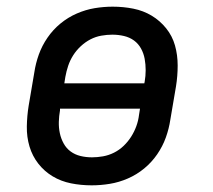

<svg xmlns="http://www.w3.org/2000/svg" viewBox="-20 -548 640 576"><path d="M255 8Q223 8 193 2Q163 -4 138 -19Q113 -34 95 -57Q77 -80 68.5 -108.5Q60 -137 60.5 -168.5Q61 -200 66 -231L83 -331Q87 -358 96.5 -384.5Q106 -411 122.5 -435Q139 -459 161.5 -477.5Q184 -496 210.5 -507.5Q237 -519 264 -523.5Q291 -528 318 -528Q350 -528 380 -522Q410 -516 435 -501Q460 -486 478.5 -463Q497 -440 505 -411.5Q513 -383 513 -351.5Q513 -320 508 -289L491 -189Q487 -162 477.5 -135.5Q468 -109 451.5 -85Q435 -61 412.5 -42.5Q390 -24 363.5 -12.5Q337 -1 309.5 3.5Q282 8 255 8ZM173 -298H413L414 -303Q417 -320 417 -337.5Q417 -355 414 -371.5Q411 -388 403 -402.5Q395 -417 382 -426.5Q369 -436 352 -440Q335 -444 317 -444Q301 -444 284 -441Q267 -438 251.5 -430Q236 -422 222.5 -409.5Q209 -397 199.5 -382Q190 -367 184.5 -350.5Q179 -334 176 -317ZM256 -76Q272 -76 289 -79Q306 -82 322 -90Q338 -98 351 -110.5Q364 -123 373.5 -138Q383 -153 389 -169.5Q395 -186 397 -203L400 -222H160V-217Q157 -200 156.5 -182.5Q156 -165 159.5 -148.5Q163 -132 171 -117.5Q179 -103 192 -93.5Q205 -84 221.5 -80Q238 -76 256 -76Z"/></svg>

Font: Iosevka Etoile Medium
Style: Italic
Weight: 500
Italic angle: -9°
Designer: Belleve Invis
Foundry: Belleve Invis
Version: Version 22.1.2; ttfautohint (v1.8.4)